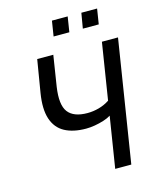

<svg xmlns="http://www.w3.org/2000/svg" viewBox="-129 -981 885 1072"><g transform="rotate(-15 313.5 -445.5)"><path d="M402 0 449 -295Q432 -284 406.5 -276Q381 -268 354.5 -263.5Q328 -259 304 -259Q230 -259 181 -285.5Q132 -312 113 -369.5Q94 -427 109 -518L140 -705H233L205 -527Q190 -426 222 -383.5Q254 -341 334 -341Q367 -341 400 -350Q433 -359 462 -378L514 -705H607L495 0ZM430 -803 445 -891H536L522 -803ZM261 -803 275 -891H366L352 -803Z"/></g></svg>

Font: Nunito Sans 7pt Condensed Medium
Style: Italic
Weight: 500
Width: 3
Italic angle: -9°
Designer: Vernon Adams
Foundry: Vernon Adams
Version: Version 3.101;gftools[0.9.27]